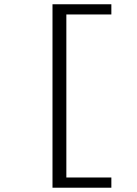

<svg xmlns="http://www.w3.org/2000/svg" viewBox="-20 -728 640 900"><path d="M226.1 151.9V-708H502V-660.2H291V104H502V151.9Z"/></svg>

Font: Office Code Pro D
Style: Regular
Weight: 400
Designer: Nathan Rutzky & Paul D. Hunt
Foundry: Adobe Systems Incorporated
Version: Version 1.004;PS 001.004;hotconv 1.0.70;makeotf.lib2.5.58329